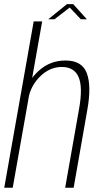

<svg xmlns="http://www.w3.org/2000/svg" viewBox="-33 -886 477 906"><path d="M-13 0H27L166 -785H126ZM274.5 0H314.5L379.5 -370.5Q399 -481.5 376.5 -541Q354 -600.5 276 -600.5Q203.5 -600.5 150 -552.2Q96.5 -504 86 -444L101 -421Q111.5 -481.5 156.8 -525.8Q202 -570 258.5 -570Q317.5 -570 338 -522Q358.5 -474 340 -371.5ZM194.5 -795H224L296 -850.5L348.5 -795H377L312.5 -866.5H283Z"/></svg>

Font: Anybody SemiCondensed ExtraLight
Style: Italic
Weight: 250
Width: 4
Italic angle: -10°
Version: Version 1.113;gftools[0.9.25]